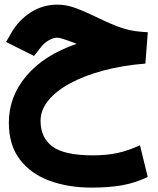

<svg xmlns="http://www.w3.org/2000/svg" viewBox="-20 -496 698 846"><path d="M317.4 -302.7Q311 -305.2 304.7 -307.9Q298.3 -310.5 292.5 -312.5Q245.1 -330.1 232.9 -330.1Q214.8 -330.1 194.1 -317.9Q173.3 -305.7 158.2 -285.6L129.9 -249.5L6.8 -311L29.8 -351.1Q62.5 -407.7 115.7 -441.7Q168.9 -475.6 233.4 -475.6Q271 -475.6 310.5 -461.4Q350.1 -447.3 394 -425.8Q438.5 -404.3 469.7 -390.9Q501 -377.4 526.1 -369.9Q551.3 -362.3 575.9 -358.9Q600.6 -355.5 631.3 -354L620.6 -215.8Q521 -208 436.8 -185.5Q352.5 -163.1 290 -129.4Q227.5 -95.7 193.1 -53.5Q158.7 -11.2 158.7 36.6Q158.7 110.8 211.2 149.7Q263.7 188.5 389.6 188.5Q450.2 188.5 498.3 178Q546.4 167.5 596.7 144L630.9 283.7Q574.7 310.5 516.8 320.6Q459 330.6 382.8 330.6Q280.8 330.6 198.2 300.3Q115.7 270 67.4 206.8Q19 143.6 19 44.4Q19 -70.8 96.9 -162.4Q174.8 -253.9 317.4 -302.7Z"/></svg>

Font: Vazir Black WOL
Style: Black-WOL
Weight: 900
Designer: Saber Rastikerdar
Foundry: Saber Rastikerdar
Version: Version 30.0.0